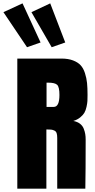

<svg xmlns="http://www.w3.org/2000/svg" viewBox="-61 -1128 567 1148"><path d="M248 -845.7 127 -1055.2 239.3 -1107.9 329.1 -874ZM100.6 -845.7 -40.5 -1055.2 73.7 -1107.9 181.6 -874ZM216.3 -354Q216.3 -354 216.3 0H42.5V-777.8H306.2Q346.7 -777.8 375.5 -766.8Q404.3 -755.9 420.9 -738Q437.5 -720.2 447 -690.7Q456.5 -661.1 459.5 -631.6Q462.4 -602.1 462.4 -560.1Q462.4 -538.1 461.7 -524.2Q460.9 -510.3 456.3 -489Q451.7 -467.8 443.4 -453.6Q435.1 -439.5 418.2 -425.8Q401.4 -412.1 377.4 -404.8Q401.4 -400.4 417 -388.4Q432.6 -376.5 439.5 -358.9Q446.3 -341.3 448.7 -326.4Q451.2 -311.5 451.2 -293Q451.2 -100.1 449.2 0H281.2V-303.2Q281.2 -321.3 277.6 -332Q273.9 -342.8 263.9 -347.4Q253.9 -352.1 244.6 -353Q235.4 -354 216.3 -354ZM217.3 -633.8V-488.8H260.3Q294.4 -488.8 294.4 -560.1Q294.4 -607.4 281 -620.6Q267.6 -633.8 226.6 -633.8Z"/></svg>

Font: Anton
Style: Regular
Weight: 400
Foundry: vernon adams
Version: Version 1.000